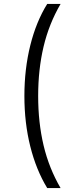

<svg xmlns="http://www.w3.org/2000/svg" viewBox="-20 -762 369 976"><path d="M104 -274Q104 -411 134 -531.5Q164 -652 220 -742H288Q229 -641 201.5 -525Q174 -409 174 -274Q174 -139 201.5 -23Q229 93 288 194H220Q164 102 134 -17.5Q104 -137 104 -274Z"/></svg>

Font: CMG Sans
Style: Regular
Weight: 400
Designer: Julieta Ulanovsky
Foundry: Julieta Ulanovsky
Version: Version 7.200